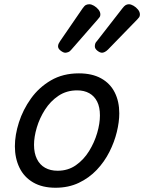

<svg xmlns="http://www.w3.org/2000/svg" viewBox="-20 -864 678 903"><path d="M241 19Q179 19 136 -6Q93 -31 71.5 -75.5Q50 -120 50 -176Q50 -229 69 -288.5Q88 -348 125.5 -400.5Q163 -453 219.5 -486Q276 -519 351 -519Q413 -519 455.5 -495.5Q498 -472 519.5 -429.5Q541 -387 541 -331Q541 -291 529.5 -243.5Q518 -196 494.5 -149.5Q471 -103 435 -65Q399 -27 350.5 -4Q302 19 241 19ZM251 -61Q300 -61 337 -87Q374 -113 399 -153.5Q424 -194 437 -238.5Q450 -283 450 -321Q450 -360 437 -386Q424 -412 400 -425.5Q376 -439 343 -439Q293 -439 255 -413.5Q217 -388 191.5 -348Q166 -308 153 -264Q140 -220 140 -183Q140 -144 153.5 -116.5Q167 -89 192 -75Q217 -61 251 -61ZM287 -616Q278 -616 265.5 -625.5Q253 -635 253 -646Q253 -653 256 -659Q259 -665 263 -671L368 -824Q377 -837 384 -840.5Q391 -844 400 -844Q410 -844 422 -837Q434 -830 443 -819Q452 -808 452 -796Q452 -788 448.5 -783.5Q445 -779 440 -773L316 -631Q309 -622 301 -619Q293 -616 287 -616ZM460 -616Q450 -616 438 -625.5Q426 -635 426 -646Q426 -653 428 -659Q430 -665 436 -671L555 -824Q564 -836 571 -840Q578 -844 586 -844Q596 -844 608 -837Q620 -830 629 -819Q638 -808 638 -796Q638 -788 634.5 -783Q631 -778 626 -773L488 -631Q480 -623 472.5 -619.5Q465 -616 460 -616Z"/></svg>

Font: Playwrite IN
Style: Regular
Weight: 400
Designer: Veronika Burian, José Scaglione
Foundry: TypeTogether
Version: Version 1.002